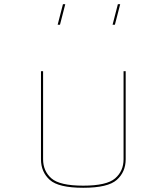

<svg xmlns="http://www.w3.org/2000/svg" viewBox="-20 -967 786 909"><path d="M174 -630H184V-213Q184 -157 223.5 -122.5Q263 -88 374 -88Q485 -88 525 -122.5Q565 -157 565 -213V-630H575V-213Q575 -153 533 -115.5Q491 -78 374 -78Q257 -78 215.5 -115.5Q174 -153 174 -213ZM524 -850H513L538 -947H549ZM264 -850H253L278 -947H289Z"/></svg>

Font: Bungee Hairline
Style: Regular
Weight: 400
Designer: David Jonathan Ross
Foundry: David Jonathan Ross
Version: Version 1.001;PS 1.0;hotconv 1.0.72;makeotf.lib2.5.5900